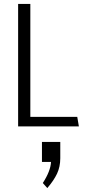

<svg xmlns="http://www.w3.org/2000/svg" viewBox="-20 -647 443 983"><path d="M288.6 163.1Q288.6 207 272 242.2Q255.4 277.3 222.2 315.9L199.2 290Q238.8 229 241.2 182.1H194.8V79.6H288.6ZM135.3 -627V-48.8H375.5L383.8 0H72.8V-627Z"/></svg>

Font: Anaheim
Style: Regular
Weight: 400
Designer: vernon adams
Foundry: vernon adams
Version: Version 1.002; ttfautohint (v0.93.5-3d13) -l 8 -r 50 -G 200 